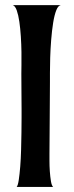

<svg xmlns="http://www.w3.org/2000/svg" viewBox="-20 -740 293 760"><path d="M65.4 -308.6Q65.4 -343.8 64.9 -378.4Q64.5 -413.1 64.5 -448.2Q64.5 -458 64.9 -481.4Q65.4 -504.9 64.9 -534.2Q64.5 -563.5 62.5 -595.2Q60.5 -627 56.6 -653.8Q52.7 -680.7 46.4 -698.7Q40 -716.8 30.3 -719.7H222.7Q210.9 -719.7 203.1 -700.2Q195.3 -680.7 190.4 -649.9Q185.5 -619.1 182.6 -582.5Q179.7 -545.9 178.7 -512.2Q177.7 -478.5 177.7 -451.7Q177.7 -424.8 177.7 -415Q177.7 -343.8 176.8 -272.9Q175.8 -202.1 175.8 -130.9Q175.8 -122.1 175.8 -102.5Q175.8 -83 177.2 -62Q178.7 -41 181.6 -22.9Q184.6 -4.9 190.4 0H45.9Q50.8 -4.9 54.2 -27.3Q57.6 -49.8 60.1 -80.6Q62.5 -111.3 63.5 -147Q64.5 -182.6 64.9 -215.3Q65.4 -248 65.4 -273.4Q65.4 -298.8 65.4 -308.6Z"/></svg>

Font: Cherry Cream Soda
Style: Regular
Weight: 400
Designer: Font Diner, Inc
Foundry: Font Diner, Inc
Version: Version 1.001